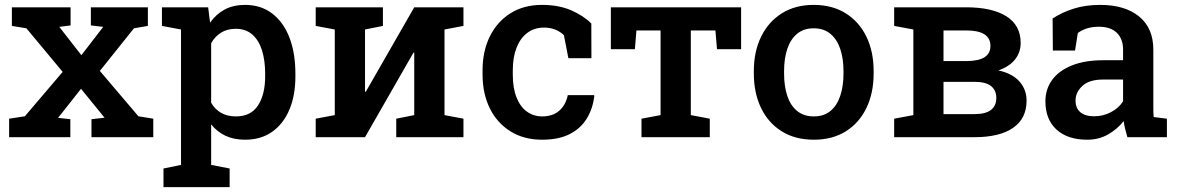

<svg xmlns="http://www.w3.org/2000/svg" viewBox="-20 -558 4794 781"><path d="M17.1 0V-75.2L81.1 -85L234.9 -265.6L87.4 -442.9L28.3 -452.6V-528.3H267.1V-454.6L221.2 -448.7L311 -333.5L399.9 -448.7L349.6 -454.6V-528.3H581.5V-452.6L524.9 -442.9L386.2 -269.5L543 -85L603.5 -75.2V0H352.1V-73.2L405.3 -79.1L309.6 -196.8L216.3 -78.6L266.1 -73.2V0Z M645 203.1V127.4L716.3 112.8V-438L638.7 -452.6V-528.3H826.7L834.5 -465.8Q858.9 -500.5 894 -519.3Q929.2 -538.1 977.1 -538.1Q1041.5 -538.1 1087.4 -502.9Q1133.3 -467.8 1157.5 -404.8Q1181.6 -341.8 1181.6 -257.3V-247.1Q1181.6 -169.9 1157.2 -112.1Q1132.8 -54.2 1087.2 -22Q1041.5 10.3 977.1 10.3Q931.6 10.3 897.5 -5.6Q863.3 -21.5 838.9 -52.2V112.8L914.1 127.4V203.1ZM939.9 -84.5Q1000.5 -84.5 1029.5 -129.2Q1058.6 -173.8 1058.6 -247.1V-257.3Q1058.6 -312 1045.7 -353.3Q1032.7 -394.5 1006.1 -417.7Q979.5 -440.9 939 -440.9Q904.8 -440.9 879.6 -425.5Q854.5 -410.2 838.9 -382.3V-140.1Q854.5 -113.3 879.4 -98.9Q904.3 -84.5 939.9 -84.5Z M1264.2 0V-75.2L1341.8 -89.8V-438L1264.2 -452.6V-528.3H1464.8H1537.6V-452.6L1464.8 -438V-185.1L1467.8 -184.6L1665 -528.3H1788.1H1865.2V-452.6L1788.1 -438V-89.8L1865.2 -75.2V0H1591.8V-75.2L1665 -89.8V-343.8L1662.1 -344.2L1464.8 0Z M2185.1 10.3Q2110.8 10.3 2056.4 -23.7Q2002 -57.6 1972.4 -117.4Q1942.9 -177.2 1942.9 -255.4V-272.5Q1942.9 -349.1 1972.2 -409.2Q2001.5 -469.2 2055.9 -503.7Q2110.4 -538.1 2184.6 -538.1Q2252.4 -538.1 2302.7 -516.4Q2353 -494.6 2385.3 -462.4L2385.7 -321.3H2292L2273.9 -414.6Q2260.3 -428.7 2239.3 -437.3Q2218.3 -445.8 2193.4 -445.8Q2152.8 -445.8 2124.3 -423.8Q2095.7 -401.9 2080.8 -363Q2065.9 -324.2 2065.9 -272.5V-255.4Q2065.9 -199.7 2081.1 -161.6Q2096.2 -123.5 2123.3 -104Q2150.4 -84.5 2185.5 -84.5Q2228 -84.5 2254.6 -107.4Q2281.2 -130.4 2289.6 -170.9H2396L2397.5 -168Q2391.6 -116.2 2366.9 -75.9Q2342.3 -35.6 2297.6 -12.7Q2252.9 10.3 2185.1 10.3Z M2589.4 0V-75.2L2667 -89.8V-434.1H2568.8L2562.5 -357.9H2464.8V-528.3H2994.6V-357.9H2896.5L2890.1 -434.1H2790V-89.8L2867.2 -75.2V0Z M3290.5 10.3Q3214.4 10.3 3159.7 -23.9Q3105 -58.1 3075.7 -118.9Q3046.4 -179.7 3046.4 -258.8V-269Q3046.4 -347.7 3075.7 -408.2Q3105 -468.8 3159.7 -503.4Q3214.4 -538.1 3289.6 -538.1Q3365.7 -538.1 3420.4 -503.7Q3475.1 -469.2 3504.4 -408.7Q3533.7 -348.1 3533.7 -269V-258.8Q3533.7 -179.7 3504.4 -118.9Q3475.1 -58.1 3420.7 -23.9Q3366.2 10.3 3290.5 10.3ZM3290.5 -84.5Q3331.5 -84.5 3358.2 -106.7Q3384.8 -128.9 3397.9 -168.2Q3411.1 -207.5 3411.1 -258.8V-269Q3411.1 -319.8 3397.9 -358.9Q3384.8 -397.9 3357.9 -420.4Q3331.1 -442.9 3289.6 -442.9Q3249 -442.9 3222.2 -420.4Q3195.3 -397.9 3182.4 -358.9Q3169.4 -319.8 3169.4 -269V-258.8Q3169.4 -207.5 3182.4 -168.2Q3195.3 -128.9 3222.4 -106.7Q3249.5 -84.5 3290.5 -84.5Z M3617.2 0V-75.2L3695.3 -89.8V-438L3617.2 -452.6V-528.3H3695.3H3910.2Q4015.6 -528.3 4073.7 -491.7Q4131.8 -455.1 4131.8 -383.3Q4131.8 -345.2 4108.9 -316.2Q4085.9 -287.1 4041 -271.5Q4098.1 -259.3 4127 -226.3Q4155.8 -193.4 4155.8 -148.9Q4155.8 -75.7 4100.8 -37.8Q4045.9 0 3944.3 0ZM3817.9 -93.8H3943.8Q3988.8 -93.8 4010.7 -110.6Q4032.7 -127.4 4032.7 -159.7Q4032.7 -190.9 4011.2 -208Q3989.7 -225.1 3944.3 -225.1H3817.9ZM3817.9 -309.6H3912.6Q3961.4 -310.1 3985.1 -325.4Q4008.8 -340.8 4008.8 -371.1Q4008.8 -434.1 3911.1 -434.1H3817.9Z M4402.8 10.3Q4322.3 10.3 4277.3 -31.2Q4232.4 -72.8 4232.4 -145.5Q4232.4 -195.3 4259.8 -232.9Q4287.1 -270.5 4339.8 -291.7Q4392.6 -313 4467.8 -313H4548.3V-357.4Q4548.3 -399.4 4523.2 -424.3Q4498 -449.2 4450.2 -449.2Q4422.9 -449.2 4401.9 -442.6Q4380.9 -436 4364.3 -423.8L4353 -352.5H4262.7L4261.7 -482.9Q4300.8 -508.3 4348.6 -523.2Q4396.5 -538.1 4455.1 -538.1Q4555.7 -538.1 4613.5 -491Q4671.4 -443.8 4671.4 -356V-123Q4671.4 -112.3 4671.6 -102.1Q4671.9 -91.8 4672.9 -82L4726.6 -75.2V0H4565.9Q4561 -17.1 4556.9 -33.2Q4552.7 -49.3 4550.8 -65.4Q4524.4 -32.2 4487.1 -11Q4449.7 10.3 4402.8 10.3ZM4430.7 -85Q4467.8 -85 4500 -102.3Q4532.2 -119.6 4548.3 -146V-234.4H4466.3Q4411.1 -234.4 4383.1 -208.7Q4355 -183.1 4355 -148.9Q4355 -118.2 4374.5 -101.6Q4394 -85 4430.7 -85Z"/></svg>

Font: Roboto Slab LO Medium
Style: Regular
Weight: 500
Designer: Google
Version: Version 2.000